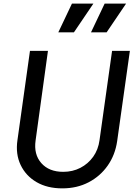

<svg xmlns="http://www.w3.org/2000/svg" viewBox="-20 -1025 746 1057"><path d="M323 12Q240 12 181 -22.5Q122 -57 93.5 -117Q65 -177 76 -253L145 -745H244L176 -252Q165 -175 207.5 -127Q250 -79 328 -79Q380 -79 422.5 -101Q465 -123 493 -162Q521 -201 528 -254L597 -745H695L625 -248Q614 -172 573 -113.5Q532 -55 468 -21.5Q404 12 323 12ZM301 -847 376 -1005H494L387 -847ZM481 -847 556 -1005H674L567 -847Z"/></svg>

Font: Plus Jakarta Sans Medium
Style: Italic
Weight: 500
Italic angle: -8°
Designer: Gumpita Rahayu
Foundry: Tokotype
Version: Version 2.071; ttfautohint (v1.8.4.7-5d5b);gftools[0.9.29]